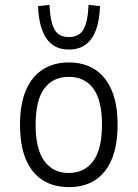

<svg xmlns="http://www.w3.org/2000/svg" viewBox="-20 -759 564 787"><path d="M263 8Q200 8 155 -20.5Q110 -49 86 -106Q62 -163 62 -248Q62 -332 86 -388.5Q110 -445 155 -474Q200 -503 262 -503Q325 -503 369.5 -474Q414 -445 438 -388.5Q462 -332 462 -248Q462 -163 438 -106Q414 -49 369.5 -20.5Q325 8 263 8ZM261 -50Q326 -50 362 -98.5Q398 -147 398 -248Q398 -348 362.5 -396Q327 -444 262 -444Q197 -444 161.5 -396Q126 -348 126 -248Q126 -147 162 -98.5Q198 -50 261 -50ZM263 -556Q221 -556 194 -576.5Q167 -597 152.5 -636.5Q138 -676 136 -734L183 -739Q186 -669 203.5 -638Q221 -607 263 -607Q304 -607 322 -638Q340 -669 343 -739L390 -734Q388 -676 373.5 -636.5Q359 -597 331.5 -576.5Q304 -556 263 -556Z"/></svg>

Font: Nunito Sans 7pt Condensed Light
Style: Regular
Weight: 300
Width: 3
Designer: Vernon Adams
Foundry: Vernon Adams
Version: Version 3.101;gftools[0.9.27]